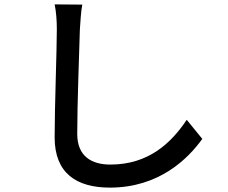

<svg xmlns="http://www.w3.org/2000/svg" viewBox="-20 -803 1040 875"><path d="M229 -783C236 -750 239 -710 239 -669C239 -573 229 -318 229 -177C229 -13 329 52 481 52C703 52 835 -77 902 -170L831 -257C760 -151 657 -53 483 -53C398 -53 332 -90 332 -193C332 -332 341 -560 344 -669C347 -704 348 -746 355 -782Z"/></svg>

Font: Spoqa Han Sans Neo Medium
Style: Regular
Weight: 500
Designer: [Spoqa Han Sans Neo] Dong-huui Kim  Younghwa Kang  Yujin Lee  [Noto Sans] Ryoko NISHIZUKA  (kana & ideographs); Paul D. 
Foundry: Spoqa (http://www.spoqa-han-sans.com)
Version: Version 1.000